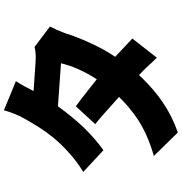

<svg xmlns="http://www.w3.org/2000/svg" viewBox="7 -900 954 1009"><g transform="rotate(-90 484.5 -396.0)"><path d="M588 -137Q584 -133 582 -130L576 -124Q515 -62 452 -19Q379 31 292 61L169 -65Q275 -95 356 -146Q391 -169 423 -196Q450 -218 479 -248L402 -317Q361 -354 336 -373L430 -475Q458 -455 497 -424L572 -365Q634 -461 656 -553L430 -569Q377 -496 322 -437Q259 -372 199 -330L85 -436Q141 -470 189 -514Q230 -551 266 -594Q294 -629 322 -672L363 -741Q392 -791 409 -853L562 -790Q535 -748 510 -697L656 -687Q710 -683 742 -692L849 -611Q838 -590 832 -576Q822 -553 815 -534Q795 -470 767 -409Q733 -332 690 -268L770 -193Q771 -193 771 -192L786 -178L685 -49L673 -62Q672 -64 671 -64L666 -69Q654 -83 644 -93Q618 -121 594 -143Z"/></g></svg>

Font: Xiangcui Wave Sans Xiangcui Wave Sans
Style: Regular
Weight: 800
Width: 3
Version: Version 0.920;March 28, 2024;FontCreator 14.0.0.2814 64-bit